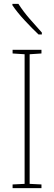

<svg xmlns="http://www.w3.org/2000/svg" viewBox="-20 -971 278 991"><path d="M194 0H45V-19L107 -22V-691L45 -695V-714H194V-695L133 -691V-22L194 -19ZM75 -951Q100 -912 133 -874Q166 -836 196 -803V-793H179Q147 -823 108 -865Q69 -907 44 -944V-951Z"/></svg>

Font: Noto Sans Gurmukhi UI Condensed Thin
Style: Regular
Weight: 100
Width: 3
Designer: Jelle Bosma - Monotype Design Team
Foundry: Monotype Imaging Inc.
Version: Version 2.004; ttfautohint (v1.8.4.7-5d5b)